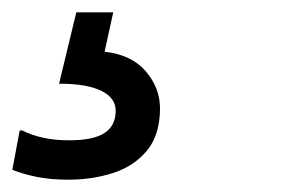

<svg xmlns="http://www.w3.org/2000/svg" viewBox="-22 -44 465 312"><path d="M14 168Q46 184 90 184Q130 184 148 172Q166 160 166 136Q166 115 142.5 103.5Q119 92 74 92L102 -24H162L148 40Q192 45 215 72Q238 99 238 132Q238 175 217 200.5Q196 226 162 237Q128 248 90 248Q60 248 38 243.5Q16 239 -2 232L10 168Z"/></svg>

Font: Kufam
Style: Italic
Weight: 400
Italic angle: -11°
Designer: Artur Schmal
Foundry: Original Type
Version: Version 1.301; ttfautohint (v1.8.3)